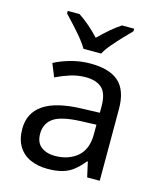

<svg xmlns="http://www.w3.org/2000/svg" viewBox="-115 -850 792 944"><g transform="rotate(15 280.5 -378.0)"><path d="M288 -545Q386 -545 433 -502Q480 -459 480 -365V0H416L399 -76H395Q372 -47 347.5 -27.5Q323 -8 291.5 1Q260 10 215 10Q167 10 128.5 -7Q90 -24 68 -59.5Q46 -95 46 -149Q46 -229 109 -272.5Q172 -316 303 -320L394 -323V-355Q394 -422 365 -448Q336 -474 283 -474Q241 -474 203 -461.5Q165 -449 132 -433L105 -499Q140 -518 188 -531.5Q236 -545 288 -545ZM314 -259Q214 -255 175.5 -227Q137 -199 137 -148Q137 -103 164.5 -82Q192 -61 235 -61Q303 -61 348 -98.5Q393 -136 393 -214V-262ZM235 -606Q222 -629 200 -655.5Q178 -682 154 -708Q130 -734 112 -753V-766H172Q198 -749 226 -725Q254 -701 279 -674Q306 -701 334 -725Q362 -749 388 -766H450V-753Q431 -734 406.5 -708Q382 -682 359.5 -655.5Q337 -629 325 -606Z"/></g></svg>

Font: Noto Sans Hebrew
Style: Regular
Weight: 400
Designer: Monotype Design Team
Foundry: Monotype Imaging Inc.
Version: Version 2.003;January 10, 2023;FontCreator 14.0.0.2877 64-bi